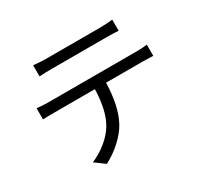

<svg xmlns="http://www.w3.org/2000/svg" viewBox="-157 -965 1314 1236"><g transform="rotate(-30 500.0 -346.5)"><path d="M710 -660.2H305.7Q252.9 -660.2 214.8 -657.2V-740.2Q271.5 -734.4 304.7 -734.4H710Q758.8 -734.4 802.7 -740.2V-657.2Q758.8 -660.2 710 -660.2ZM182.6 -484.4H836.9Q884.8 -484.4 915 -489.3V-406.2Q870.1 -408.2 836.9 -408.2H565.4Q560.5 -236.3 505.9 -134.8Q478.5 -84 425.3 -34.7Q372.1 14.6 308.6 46.9L235.4 -6.8Q293.9 -31.2 344.2 -71.8Q394.5 -112.3 423.8 -160.2Q477.5 -246.1 482.4 -408.2H182.6Q123 -408.2 95.7 -406.2V-489.3Q141.6 -484.4 182.6 -484.4Z"/></g></svg>

Font: Nasu
Style: Regular
Weight: 400
Designer: Ryoko NISHIZUKA (kana &amp; ideographs); Paul D. Hunt (Latin, Greek &amp; Cyrillic); Wenlong ZHANG (bopomofo); Sandoll C
Version: Version 2014.1215